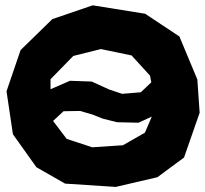

<svg xmlns="http://www.w3.org/2000/svg" viewBox="-20 -699 783 733"><path d="M559.6 -253.9 533.2 -192.4 449.2 -144.5 332 -136.7 234.4 -168.9 182.6 -237.3 222.7 -274.4 286.1 -275.4 333 -261.7 372.1 -246.1 426.8 -232.4 508.8 -230.5ZM334 -678.7 179.7 -626 58.6 -507.8 4.9 -350.6 29.3 -186.5 119.1 -60.5 228.5 2 421.9 14.6 581.1 -22.5 682.6 -97.7 742.2 -268.6 733.4 -395.5 665 -559.6 534.2 -646.5ZM259.8 -485.4 365.2 -511.7 482.4 -487.3 552.7 -410.2 557.6 -384.8 517.6 -346.7 446.3 -340.8 396.5 -357.4 330.1 -387.7 247.1 -390.6 172.9 -358.4V-396.5Z"/></svg>

Font: MaokenAssortedSans-Lite
Style: Lite
Weight: 400
Version: Version 1.400